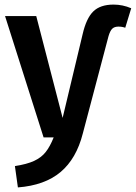

<svg xmlns="http://www.w3.org/2000/svg" viewBox="-20 -599 592 837"><path d="M45 125Q97 117 128.5 102.5Q160 88 179 64Q198 40 214 0H170L2 -529H138L253 -85L340 -449Q356 -519 386.5 -549Q417 -579 475 -579Q515 -579 552 -563L526 -478Q513 -483 496 -483Q479 -483 469.5 -474Q460 -465 453 -441L341 -17Q313 93 244 151Q175 209 58 218Z"/></svg>

Font: Fira Sans Medium
Style: Regular
Weight: 500
Designer: bBox Type GmbH & Carrois Corporate GbR & Edenspiekermann AG
Foundry: bBox Type GmbH & Carrois Corporate GbR & Edenspiekermann AG
Version: Version 4.301